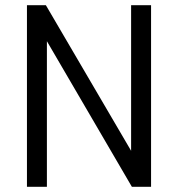

<svg xmlns="http://www.w3.org/2000/svg" viewBox="-20 -720 687 741"><path d="M84 1V-700H157L486 -138V-700H563V1H489L161 -561V1Z"/></svg>

Font: Haskoy
Style: Regular
Weight: 400
Designer: Ertekin Erdin
Foundry: Ertekin Erdin
Version: Version 1.500